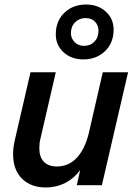

<svg xmlns="http://www.w3.org/2000/svg" viewBox="-20 -820 592 850"><path d="M227 -668Q227 -727 265 -763.5Q303 -800 361 -800Q414 -800 448.5 -768.5Q483 -737 483 -689Q483 -630 445 -593.5Q407 -557 349 -557Q296 -557 261.5 -588.5Q227 -620 227 -668ZM294 -673Q294 -650 310.5 -633.5Q327 -617 352 -617Q380 -617 398 -635.5Q416 -654 416 -684Q416 -708 400.5 -724Q385 -740 359 -740Q331 -740 312.5 -721.5Q294 -703 294 -673ZM435 -500H547L431 0H320L335 -67Q308 -30 268.5 -10Q229 10 183 10Q117 10 77.5 -29Q38 -68 38 -137Q38 -166 45 -197L115 -500H227L159 -206Q154 -187 154 -164Q154 -125 174 -104Q194 -83 232 -83Q284 -83 320 -121.5Q356 -160 373 -230Z"/></svg>

Font: CBA Beacon Sans Bold
Style: Italic
Weight: 700
Italic angle: -13°
Designer: Wei Huang
Foundry: Wei Huang
Version: Version 1.002